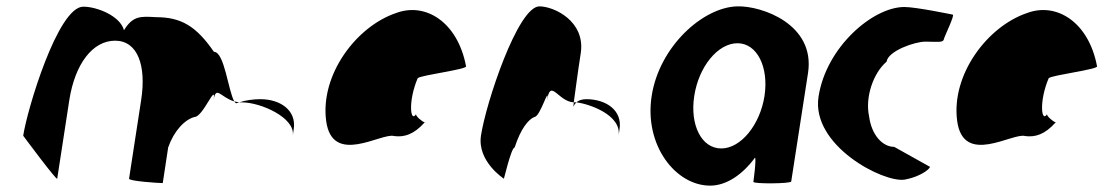

<svg xmlns="http://www.w3.org/2000/svg" viewBox="-20 -576 3471 604"><path d="M53 -149C53 -149 159 -6 160 -14L198 -261C216 -376 272 -448 342 -448C413 -448 441 -370 424 -261L386 -14C385 -6 481 0 492 0L509 -112C527 -164 561 -200 592 -208C619 -208 661 -320 652 -261C659 -309 675 -269 717 -257C698 -290 686 -413 653 -413C597 -494 550 -522 470 -522C421 -525 398 -526 370 -481C358 -526 285 -555 242 -555C162 -555 65 -230 53 -149ZM717 -257C719 -254 721 -252 723 -251L732 -254ZM732 -254H741C801 -254 910 -205 901 -149L904 -170C913 -228 863 -264 799 -264C778 -264 754 -261 732 -254Z M1006 -196C1025 -52 1181 -160 1220 -148C1251 -144 1281 -152 1316 -191C1308 -193 1286 -212 1289 -217C1271 -188 1263 -257 1294 -330C1304 -340 1454 -358 1446 -368C1420 -506 1319 -570 1226 -535C1101 -493 987 -341 1006 -196ZM1289 -217V-218ZM1317 -192 1316 -191C1318 -191 1318 -191 1317 -190Z M1493 -149C1481 -68 1565 -14 1565 -14C1564 -6 1588 -112 1599 -112C1618 -171 1642 -200 1661 -208C1680 -208 1709 -314 1701 -261C1712 -331 1736 -256 1785 -254C1789 -281 1797 -346 1807 -409C1822 -510 1722 -556 1677 -556C1609 -556 1508 -250 1493 -149ZM1785 -254C1785 -246 1783 -242 1784 -241C1783 -237 1785 -246 1793 -254ZM1793 -254C1831 -250 1936 -215 1926 -149L1929 -170C1938 -228 1888 -264 1824 -264C1809 -264 1799 -259 1793 -254Z M2030 -274C2006 -118 2106 8 2214 8C2266 8 2317 -28 2355 -80C2360 -76 2350 -4 2350 -4C2349 3 2468 2 2469 -5L2522 -347C2545 -500 2376 -558 2300 -556C2192 -554 2054 -430 2030 -274ZM2164 -274C2178 -366 2238 -440 2300 -440C2361 -440 2399 -366 2385 -274C2371 -184 2311 -109 2249 -109C2186 -109 2150 -184 2164 -274Z M2555 -272C2531 -118 2760 0 2826 -11C2885 -22 2912 -52 2904 -52L2793 -114C2757 -114 2722 -150 2714 -210C2701 -270 2727 -346 2769 -382C2774 -416 2858 -445 2891 -445C2925 -445 2947 -441 2949 -452C2951 -462 2985 -530 2977 -530C2977 -530 2862 -554 2825 -554C2726 -554 2579 -428 2555 -272Z M2991 -196C3010 -52 3166 -160 3205 -148C3236 -144 3266 -152 3301 -191C3293 -193 3271 -212 3274 -217C3256 -188 3248 -257 3279 -330C3289 -340 3439 -358 3431 -368C3405 -506 3304 -570 3211 -535C3086 -493 2972 -341 2991 -196ZM3274 -217V-218ZM3302 -192 3301 -191C3303 -191 3303 -191 3302 -190Z"/></svg>

Font: Ampere
Style: SuCndIta
Weight: 400
Version: Version 1